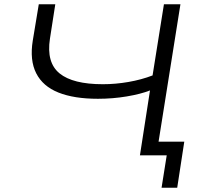

<svg xmlns="http://www.w3.org/2000/svg" viewBox="-20 -725 961 896"><path d="M734 151 758 0H633L680 -303Q637 -286 571.5 -275Q506 -264 437 -264Q326 -264 253 -293Q180 -322 149 -383Q118 -444 133 -536L161 -705H238L213 -544Q196 -433 258 -382.5Q320 -332 460 -332Q519 -332 579.5 -342.5Q640 -353 692 -373L745 -705H822L720 -64H840L807 151Z"/></svg>

Font: Nunito Sans 7pt Expanded Light
Style: Italic
Weight: 300
Width: 7
Italic angle: -9°
Designer: Vernon Adams
Foundry: Vernon Adams
Version: Version 3.101;gftools[0.9.27]